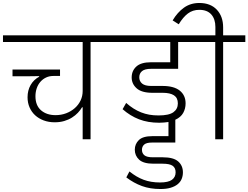

<svg xmlns="http://www.w3.org/2000/svg" viewBox="-40 -935 1667 1289"><path d="M515 -215H511Q500 -196 483 -178Q466 -160 443 -145.5Q420 -131 391 -122.5Q362 -114 327 -114Q287 -114 253.5 -126.5Q220 -139 196 -161Q172 -183 158.5 -214Q145 -245 145 -282Q145 -328 165.5 -364Q186 -400 223 -420V-424L147 -423H44V-468H363V-425H318Q291 -425 269 -414.5Q247 -404 231 -385.5Q215 -367 206.5 -342Q198 -317 198 -289Q198 -227 235.5 -194.5Q273 -162 333 -162Q371 -162 404 -174.5Q437 -187 462 -209Q487 -231 501 -260.5Q515 -290 515 -324V-653H-20V-698H716V-653H568V0H515Z M1029 -111Q953 -111 893.5 -134Q834 -157 783 -202L807 -244Q832 -222 856.5 -206.5Q881 -191 907.5 -180.5Q934 -170 962.5 -165Q991 -160 1025 -160Q1094 -160 1124 -181.5Q1154 -203 1154 -241Q1154 -278 1128 -295Q1102 -312 1052 -312H983Q911 -312 877.5 -342Q844 -372 844 -415Q844 -460 875.5 -488.5Q907 -517 973 -517H1103V-653H676V-698H1297V-653H1156V-473H975Q932 -473 913.5 -457.5Q895 -442 895 -416Q895 -390 914 -374Q933 -358 975 -358H1051Q1128 -358 1167 -326.5Q1206 -295 1206 -241Q1206 -206 1190 -177Q1174 -148 1137 -131V22H981Q943 22 928 35.5Q913 49 913 71Q913 94 929.5 107.5Q946 121 987 121H1053Q1125 121 1156.5 149Q1188 177 1188 222Q1188 246 1179.5 266.5Q1171 287 1152.5 302Q1134 317 1105.5 325.5Q1077 334 1037 334Q968 334 913 314Q858 294 808 256L829 216Q876 254 924.5 272Q973 290 1034 290Q1090 290 1114.5 272Q1139 254 1139 222Q1139 192 1119 178Q1099 164 1052 164H991Q923 164 894 137Q865 110 865 70Q865 32 892 5.5Q919 -21 983 -21H1091V-116Q1077 -114 1061.5 -112.5Q1046 -111 1029 -111Z M1405 -653H1257V-698H1406V-754Q1406 -807 1378.5 -838Q1351 -869 1298 -869Q1254 -869 1221.5 -844.5Q1189 -820 1160 -772L1119 -798Q1151 -852 1195 -883.5Q1239 -915 1298 -915Q1373 -915 1415.5 -870Q1458 -825 1458 -751V-698H1607V-653H1458V0H1405Z"/></svg>

Font: IBM Plex Sans Devanagari Light
Style: Regular
Weight: 300
Designer: Mike Abbink, Paul van der Laan, Pieter van Rosmalen, Erin McLaughlin
Foundry: Bold Monday
Version: Version 1.1